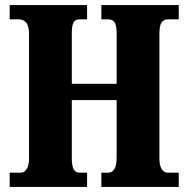

<svg xmlns="http://www.w3.org/2000/svg" viewBox="-20 -734 738 754"><path d="M18 0V-56H62Q76 -56 85 -70.5Q94 -85 94 -111V-601Q94 -633 82.5 -645.5Q71 -658 54 -658H18V-714H322V-658H291Q276 -658 269 -646Q262 -634 262 -605V-405H438V-602Q438 -633 430.5 -645.5Q423 -658 404 -658H378V-714H682V-658H638Q623 -658 614.5 -645.5Q606 -633 606 -602V-112Q606 -84 615 -70Q624 -56 638 -56H682V0H378V-56H405Q438 -56 438 -116V-341H262V-111Q262 -56 291 -56H322V0Z"/></svg>

Font: Noto Serif Bengali ExtraCondensed Black
Style: Regular
Weight: 900
Width: 2
Designer: Juan Bruce, Universal Thirst, Indian Type Foundry and the Monotype Design Team.
Foundry: Monotype Imaging Inc.
Version: Version 2.003; ttfautohint (v1.8.4.7-5d5b)